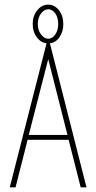

<svg xmlns="http://www.w3.org/2000/svg" viewBox="-20 -808 415 828"><path d="M328 0 276 -205H99L47 0H22L184 -634H192L353 0ZM188 -553 104 -226H271ZM188 -621Q159 -621 140 -645.5Q121 -670 121 -705Q121 -739 140.5 -763.5Q160 -788 188 -788Q215 -788 234 -764Q253 -740 253 -703Q253 -670 235 -645.5Q217 -621 188 -621ZM188 -641Q206 -641 218.5 -659.5Q231 -678 231 -704Q231 -732 218.5 -750Q206 -768 188 -768Q171 -768 157 -750Q143 -732 143 -704Q143 -678 157 -659.5Q171 -641 188 -641Z"/></svg>

Font: Inconsolata Condensed ExtraLight
Style: Regular
Weight: 200
Width: 3
Monospace: yes
Designer: Raph Levien, Cyreal, Brenton Simpson
Foundry: Raph Levien, Cyreal, Google
Version: Version 3.100; ttfautohint (v1.8.4.7-5d5b)